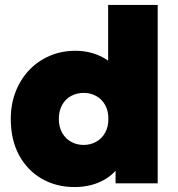

<svg xmlns="http://www.w3.org/2000/svg" viewBox="-20 -740 719 775"><path d="M280.5 15Q207.5 15 149.2 -18.2Q91 -51.5 57.2 -113.2Q23.5 -175 23.5 -260Q23.5 -319 42.8 -369Q62 -419 97 -456.2Q132 -493.5 179.8 -514.2Q227.5 -535 284.5 -535Q337 -535 382.2 -514.8Q427.5 -494.5 463.5 -450L416.5 -404V-720H616.5V0H446.5V-141L473.5 -96Q455 -46 402.8 -15.5Q350.5 15 280.5 15ZM317.5 -155Q345.5 -155 368.2 -167.8Q391 -180.5 404.2 -204Q417.5 -227.5 417.5 -260Q417.5 -292.5 404.5 -316Q391.5 -339.5 368.8 -352.2Q346 -365 317.5 -365Q289 -365 266.2 -352.2Q243.5 -339.5 230.5 -316Q217.5 -292.5 217.5 -260Q217.5 -227.5 230.8 -204Q244 -180.5 266.8 -167.8Q289.5 -155 317.5 -155Z"/></svg>

Font: Geologica Cursive Black
Style: Regular
Weight: 900
Designer: Sindre Bremnes, Frode Helland
Foundry: Monokrom Skriftforlag AS
Version: Version 1.010;gftools[0.9.28]